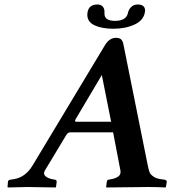

<svg xmlns="http://www.w3.org/2000/svg" viewBox="-20 -825 759 847"><path d="M315.9 -288.1H470.2Q465.3 -315.9 429.2 -494.1Q429.2 -494.1 314 -299.8Q307.1 -288.1 315.9 -288.1ZM632.8 -90.8Q636.7 -72.8 640.4 -64Q644 -55.2 657 -46.1Q669.9 -37.1 691.9 -34.2L706.1 -32.2Q715.8 -30.3 715.8 -22.9L711.9 0L710 2Q672.9 0 633.8 0L450.2 2L448.2 0L451.2 -22.9Q452.1 -30.8 458 -32.2L469.2 -34.2Q491.2 -38.1 502.7 -47.1Q514.2 -56.2 511.2 -73.2L479 -241.2H290Q278.8 -241.2 271 -227.1L178.2 -73.2Q169.4 -58.1 180.2 -48.1Q190.9 -38.1 211.9 -34.2L223.1 -32.2Q230 -31.2 230 -22.9L227.1 0L225.1 2Q137.2 0 101.1 0L15.1 2L13.2 0L15.1 -22.9Q16.1 -30.8 24.9 -32.2L39.1 -34.2Q91.8 -42 123.5 -94.7L443.8 -627Q462.9 -657.7 491.2 -658.2Q507.3 -658.2 514.6 -651.1Q522 -644 524.9 -627ZM619.1 -771Q613.3 -734.9 573.2 -716.6Q533.2 -698.2 480 -698.2Q430.2 -698.2 397.7 -713.1Q365.2 -728 365.2 -759.8Q365.2 -761.7 365.7 -765.4Q366.2 -769 366.2 -771Q372.1 -805.2 410.2 -805.2Q425.3 -805.2 433.1 -796.1Q440.9 -787.1 440.9 -773.9V-770V-764.2Q440.9 -733.4 486.8 -732.9Q538.6 -732.9 544.9 -770Q547.9 -783.2 558.8 -794.2Q569.8 -805.2 586.9 -805.2Q620.1 -805.2 620.1 -777.8Q620.1 -773.9 619.1 -771Z"/></svg>

Font: Linux Libertine O
Style: Semibold Italic
Weight: 600
Italic angle: -11.5°
Designer: Philipp H. Poll
Foundry: Philipp H. Poll
Version: Version 5.1.2